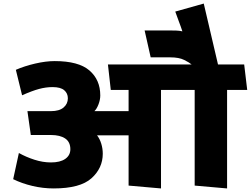

<svg xmlns="http://www.w3.org/2000/svg" viewBox="-20 -1042 1408 1078"><path d="M702 0V-282H525Q540 -263 548.5 -235.5Q557 -208 557 -179Q557 -98 493.5 -41Q430 16 281 16Q221 16 162 2Q103 -12 54 -36L86 -183Q127 -160 174 -145Q221 -130 266 -130Q318 -130 346.5 -150Q375 -170 375 -204Q375 -245 346 -264.5Q317 -284 266 -284H153L134 -418H266Q313 -418 337 -438.5Q361 -459 361 -490Q361 -518 340.5 -535.5Q320 -553 275 -553Q238 -553 199 -542.5Q160 -532 104 -507L69 -650Q117 -671 177 -685Q237 -699 287 -699Q421 -699 482 -646.5Q543 -594 543 -506Q543 -482 533 -456Q523 -430 510 -418H702V-537H602L586 -680H1056Q1043 -691 1014 -705.5Q985 -720 936 -720H826L792 -871H930Q949 -871 968 -870.5Q987 -870 1004 -866Q996 -891 983.5 -923.5Q971 -956 964 -977L1124 -1022L1204 -680H1351L1368 -537H1255V16L1073 0V-537H884V16Z"/></svg>

Font: Palanquin Dark
Style: Bold
Weight: 700
Designer: Pria Ravichandran
Version: Version 1.000